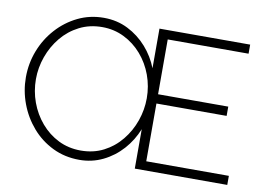

<svg xmlns="http://www.w3.org/2000/svg" viewBox="-77 -835 1327 959"><g transform="rotate(10 586.5 -355.0)"><path d="M1128 -46V0H659V-200Q636 -142 594.5 -95.5Q553 -49 497.5 -22Q442 5 378 5Q304 5 242.5 -25Q181 -55 136.5 -106.5Q92 -158 68 -222.5Q44 -287 44 -355Q44 -426 69 -490.5Q94 -555 139.5 -605.5Q185 -656 245.5 -685.5Q306 -715 377 -715Q444 -715 499.5 -687Q555 -659 596 -612.5Q637 -566 659 -509V-710H1119V-664H709V-386H1065V-339H709V-46ZM377 -42Q441 -42 492.5 -68.5Q544 -95 581 -140.5Q618 -186 637.5 -242Q657 -298 657 -356Q657 -417 636.5 -473Q616 -529 578 -573Q540 -617 488.5 -642.5Q437 -668 377 -668Q313 -668 261 -641.5Q209 -615 172 -570Q135 -525 115 -469Q95 -413 95 -355Q95 -294 115.5 -238Q136 -182 174 -137.5Q212 -93 263.5 -67.5Q315 -42 377 -42Z"/></g></svg>

Font: Raleway Light
Style: Regular
Weight: 300
Designer: Matt McInerney, Pablo Impallari, Rodrigo Fuenzalida
Foundry: Matt McInerney, Pablo Impallari, Rodrigo Fuenzalida
Version: Version 4.026